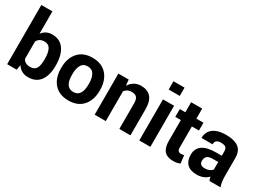

<svg xmlns="http://www.w3.org/2000/svg" viewBox="-31 -1446 2893 2139"><g transform="rotate(30 1416.0 -376.0)"><path d="M326 10Q235.5 10 188 -65L177.5 0H54.5V-761.5H197V-474.5L198 -474Q243.5 -538 325 -538Q427.5 -538 479.2 -463.2Q531 -388.5 531 -260V-249.5Q531 -129 479.2 -59.5Q427.5 10 326 10ZM290 -100.5Q346 -100.5 367.5 -138.8Q389 -177 389 -249.5V-260Q389 -338.5 366.8 -382.8Q344.5 -427 289 -427Q224 -427 197 -373.5V-150.5Q222.5 -100.5 290 -100.5Z M846 10Q726.5 10 661.5 -63.5Q596.5 -137 596.5 -259V-269Q596.5 -389.5 661.5 -464Q726 -538 845 -538Q964.5 -538 1029.8 -463.8Q1095 -389.5 1095 -269V-259Q1095 -137.5 1030 -63.8Q965 10 846 10ZM846 -99.5Q929.5 -99.5 947.5 -197.5Q952.5 -225.5 952.5 -262Q952.5 -265.5 952.5 -269Q952.5 -341 927.2 -384.5Q902 -428 845 -428Q789 -428 764 -384.2Q739 -340.5 739 -269V-259Q739 -258.5 739 -257.5Q739 -99.5 846 -99.5Z M1640.5 0H1497.5V-329.5Q1497.5 -381.5 1477.2 -404.2Q1457 -427 1411 -427Q1355 -427 1323 -383.5V0H1180V-528.5H1313L1319.5 -455L1321 -454.5Q1346 -493.5 1383.2 -515.8Q1420.5 -538 1471 -538Q1552.5 -538 1596.5 -489Q1640.5 -440 1640.5 -330Z M1896.5 0H1754V-528.5H1896.5ZM1896.5 -655H1754V-761.5H1896.5Z M2192.5 10Q2115 10 2078.2 -32Q2041.5 -74 2041.5 -159V-428H1970V-528.5H2041.5V-657.5H2183.5V-528.5H2274.5V-428H2183.5V-159.5Q2183.5 -128.5 2195.2 -115.5Q2207 -102.5 2228 -102.5Q2249 -102.5 2269 -108L2281 -6.5Q2242.5 10 2192.5 10Z M2496.5 10.5Q2413 10.5 2371.2 -31.2Q2329.5 -73 2329.5 -148.5Q2329.5 -312 2563.5 -312H2635.5V-366Q2635.5 -403 2617.8 -418.5Q2600 -434 2555.5 -434Q2482 -434 2482 -371.5V-370.5L2340 -371Q2340 -421.5 2364.2 -459Q2388.5 -496.5 2438.5 -517.2Q2488.5 -538 2565 -538Q2667 -538 2722.8 -497.8Q2778.5 -457.5 2778.5 -365V-135Q2778.5 -51.5 2799.5 0H2657Q2647.5 -20.5 2642 -47.5Q2586.5 10.5 2496.5 10.5ZM2539 -95Q2573 -95 2597.2 -105.8Q2621.5 -116.5 2635.5 -133.5V-231.5H2563.5Q2514.5 -231.5 2493 -211.2Q2471.5 -191 2471.5 -153.5Q2471.5 -95.5 2537 -95Z"/></g></svg>

Font: Roberto Sans
Style: Bold
Weight: 700
Designer: Google (font) & Cristiano Sobral (main changes)
Version: Version 1.000;October 12, 2021;FontCreator 14.0.0.2814 64-bi